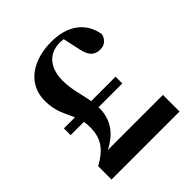

<svg xmlns="http://www.w3.org/2000/svg" viewBox="-199 -870 1006 1006"><g transform="rotate(-45 304.0 -367.0)"><path d="M148 -123C223 -162 263 -213 271 -288C272 -298 272 -307 272 -316H448V-366H267C258 -424 237 -478 237 -547C237 -639 284 -699 367 -699C376 -699 385 -698 395 -697L415 -605C427 -540 455 -523 493 -523C522 -523 545 -538 555 -573C540 -673 462 -734 339 -734C207 -734 96 -668 96 -538C96 -459 126 -416 147 -366H65V-316H163C166 -303 167 -289 167 -273C167 -194 135 -144 52 -99V0H556V-123Z"/></g></svg>

Font: Noto Serif TC Black
Style: Regular
Weight: 900
Version: Version 1.001;PS 1.001;hotconv 16.6.54;makeotf.lib2.5.65590